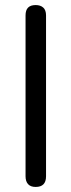

<svg xmlns="http://www.w3.org/2000/svg" viewBox="-20 -732 281 759"><path d="M121 7Q101 7 91 -4Q81 -15 81 -35V-671Q81 -692 91 -702Q101 -712 121 -712Q140 -712 151 -702Q162 -692 162 -671V-35Q162 7 121 7Z"/></svg>

Font: Nunito
Style: Regular
Weight: 400
Designer: Vernon Adams
Foundry: Vernon Adams
Version: Version 3.602